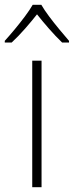

<svg xmlns="http://www.w3.org/2000/svg" viewBox="-46 -784 309 804"><path d="M128 0H89V-530H128ZM127 -764Q139 -743 159.5 -715.5Q180 -688 202.5 -661Q225 -634 243 -613V-606H214Q187 -632 159 -664Q131 -696 109 -724Q87 -696 59 -664Q31 -632 3 -606H-26V-613Q-7 -634 15.5 -661Q38 -688 58.5 -715.5Q79 -743 91 -764Z"/></svg>

Font: Noto Sans Armenian ExtraLight
Style: Regular
Weight: 250
Designer: Monotype Design Team
Foundry: Monotype Imaging Inc.
Version: Version 2.007